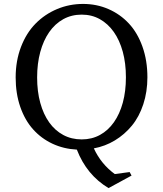

<svg xmlns="http://www.w3.org/2000/svg" viewBox="-20 -754 834 982"><path d="M397.9 -679.2Q345.7 -679.2 303.5 -655.8Q261.2 -632.3 231.7 -589.8Q202.1 -547.4 186 -488.3Q169.9 -429.2 169.9 -357.9Q169.9 -286.1 186 -227.8Q202.1 -169.4 231.7 -127.9Q261.2 -86.4 303.5 -63.7Q345.7 -41 397.9 -41Q449.7 -41 491.5 -64Q533.2 -86.9 562.7 -128.9Q592.3 -170.9 608.2 -229.2Q624 -287.6 624 -358.9Q624 -430.7 607.9 -489.5Q591.8 -548.3 562 -590.6Q532.2 -632.8 490.7 -656Q449.2 -679.2 397.9 -679.2ZM733.9 -358.9Q733.9 -284.7 712.9 -220.7Q691.9 -156.7 654.5 -111.3Q617.2 -65.9 567.6 -35.9Q518.1 -5.9 460 4.9Q496.6 84.5 566.9 136.2L643.1 126L652.8 144L535.2 208Q423.3 141.1 373 11.2Q305.7 7.8 248.3 -19Q190.9 -45.9 149.2 -92.5Q107.4 -139.2 83.7 -207.3Q60.1 -275.4 60.1 -357.9Q60.1 -442.9 87.4 -514.2Q114.7 -585.4 161.9 -633.3Q209 -681.2 271.7 -707.5Q334.5 -733.9 404.8 -733.9Q474.6 -733.9 534.9 -707.5Q595.2 -681.2 639.4 -633.5Q683.6 -585.9 708.7 -515.1Q733.9 -444.3 733.9 -358.9Z"/></svg>

Font: Amethysta
Style: Regular
Weight: 400
Designer: Konstantin Vinogradov, Alexei Vanyashin
Foundry: Cyreal (www.cyreal.org)
Version: Version 1.003